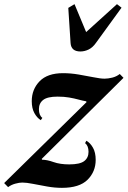

<svg xmlns="http://www.w3.org/2000/svg" viewBox="-85 -891 615 925"><path d="M-46 10.5 -65 -9 332 -399 330 -403Q312.5 -406 292.5 -411.5Q272.5 -417 248.2 -421.2Q224 -425.5 192.5 -425.5Q143.5 -425.5 123 -409.5Q102.5 -393.5 102.5 -365Q102.5 -335.5 119 -323L111.5 -312Q93 -323.5 80.5 -346.5Q68 -369.5 68 -403.5Q68 -460.5 105.8 -499.5Q143.5 -538.5 219 -538.5Q255 -538.5 293.8 -532Q332.5 -525.5 365.8 -518.8Q399 -512 419 -512Q435.5 -512 455.8 -517Q476 -522 492 -534.5L510 -516L116 -125.5L117.5 -121.5Q141.5 -121.5 173 -110.2Q204.5 -99 248.5 -99Q300 -99 320.8 -115Q341.5 -131 341.5 -159.5Q341.5 -188.5 325 -201.5L331 -213Q350 -202.5 363 -179.2Q376 -156 376 -121Q376 -64 336.8 -25Q297.5 14 213.5 14Q178.5 14 142 7.5Q105.5 1 74 -5.2Q42.5 -11.5 22.5 -11.5Q8 -11.5 -11.2 -6.2Q-30.5 -1 -46 10.5ZM302 -643Q280.5 -643 268.5 -653Q256.5 -663 255 -683.5L244 -853L274 -871L330 -736.5L478.5 -871L500.5 -854L377 -684Q361.5 -662 342 -652.5Q322.5 -643 302 -643Z"/></svg>

Font: Libre Caslon Condensed
Style: Italic
Weight: 400
Italic angle: -22.583°
Designer: Pablo Impallari, Rodrigo Fuenzalida, Katja Schimmel, Ertekin Erdin
Foundry: Pablo Impallari, Rodrigo Fuenzalida
Version: Version 2.000;gftools[0.9.33]